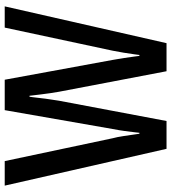

<svg xmlns="http://www.w3.org/2000/svg" viewBox="24 -750 726 814"><g transform="rotate(-90 387.0 -343.0)"><path d="M163 0 7 -686H111L208 -228Q213 -210 217 -183Q221 -156 224 -135.5Q227 -115 227 -115H231Q231 -115 233 -133Q235 -151 238.5 -177Q242 -203 247 -228L327 -686H456L540 -228Q544 -207 548 -180.5Q552 -154 554.5 -134.5Q557 -115 557 -115H561Q561 -115 563.5 -134.5Q566 -154 570.5 -181Q575 -208 579 -228L677 -686H767L611 0H492L405 -456Q402 -472 399 -493Q396 -514 393.5 -534.5Q391 -555 389.5 -568Q388 -581 388 -581H384Q384 -581 382 -567.5Q380 -554 378 -534Q376 -514 372.5 -492.5Q369 -471 367 -456L281 0Z"/></g></svg>

Font: Archivo Narrow Medium
Style: Regular
Weight: 500
Designer: Hector Gatti
Foundry: Omnibus-Type
Version: Version 3.002